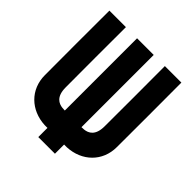

<svg xmlns="http://www.w3.org/2000/svg" viewBox="-191 -831 962 962"><g transform="rotate(45 290.0 -350.0)"><path d="M349 -188V-700H231V-188C223 -188 216 -189 213 -189C186 -192 152 -207 152 -273C152 -449 151 -514 152 -700H35C34 -504 35 -429 35 -243C35 -141 110 -70 211 -65H231V0H349V-65H369C470 -70 545 -141 545 -243C545 -429 546 -504 545 -700H428C429 -514 428 -449 428 -273C428 -207 394 -192 367 -189C364 -189 357 -188 349 -188Z"/></g></svg>

Font: Fervojo
Style: Bold
Weight: 700
Designer: kohakuno
Version: ver.1.0